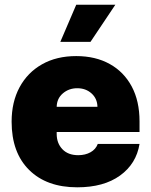

<svg xmlns="http://www.w3.org/2000/svg" viewBox="-20 -793 648 823"><path d="M311.1 9.9Q180 9.9 104.9 -64.5Q29.8 -138.8 29.8 -271.3Q29.8 -355.8 63.9 -419Q98 -482.2 160.2 -517.4Q222.3 -552.6 306.8 -552.6Q389.2 -552.6 450.1 -518.8Q511 -485.1 544.6 -422.4Q578.1 -359.7 578.1 -272.7V-227.3H223V-218.8Q223 -179.3 247.3 -153.6Q271.7 -127.8 315.3 -127.8Q345.5 -127.8 368.1 -140.4Q390.6 -153.1 399.1 -176.1H578.1Q564.3 -90.9 494.5 -40.5Q424.7 9.9 311.1 9.9ZM223 -335.2H397.7Q397 -370.4 372.3 -392.6Q347.7 -414.8 311.1 -414.8Q275.2 -414.8 249.5 -392.8Q223.7 -370.7 223 -335.2ZM238.6 -613.6 306.8 -772.7H474.4L367.9 -613.6Z"/></svg>

Font: Inter UI Black
Style: Regular
Weight: 900
Designer: Rasmus Andersson
Foundry: rsms
Version: 3.2;8d6f07862